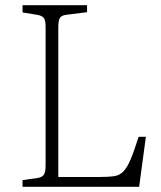

<svg xmlns="http://www.w3.org/2000/svg" viewBox="-20 -721 623 741"><path d="M67 0V-26L125 -34Q143 -37 149.5 -47Q156 -57 156 -84V-618Q156 -644 148.5 -652.5Q141 -661 122 -664L67 -673V-701H316V-674L237 -664Q218 -662 211.5 -652.5Q205 -643 205 -616V-38H366Q399 -38 420 -41Q441 -44 455.5 -58.5Q470 -73 483.5 -104.5Q497 -136 515 -193H543L517 0Z"/></svg>

Font: Literata ExtraLight
Style: Regular
Weight: 250
Designer: Latin by Veronika Burian and Jose Scaglione. Greek by Irene Vlachou. Cyrillic by Vera Evstafieva.
Foundry: TypeTogether
Version: Version 3.103;gftools[0.9.29]